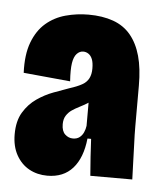

<svg xmlns="http://www.w3.org/2000/svg" viewBox="-39 -704 393 474"><g transform="rotate(5 158.0 -466.5)"><path d="M95 -264Q70 -264 50 -275Q30 -286 18 -307.5Q6 -329 6 -359Q6 -392 19 -413.5Q32 -435 51.5 -448.5Q71 -462 92.5 -470Q114 -478 131 -484Q150 -490 161.5 -496.5Q173 -503 178 -513Q183 -523 183 -537Q183 -552 179.5 -560.5Q176 -569 170 -573Q164 -577 157 -577Q148 -577 141 -569.5Q134 -562 131.5 -546Q129 -530 131 -501L15 -512Q13 -557 24.5 -587.5Q36 -618 57 -636Q78 -654 105.5 -661.5Q133 -669 162 -669Q197 -669 223.5 -659.5Q250 -650 267 -629.5Q284 -609 292.5 -578.5Q301 -548 301 -505V-405Q301 -384 302 -361.5Q303 -339 303.5 -316.5Q304 -294 305 -273H201Q199 -295 197.5 -320Q196 -345 195 -364H186Q181 -316 158 -290Q135 -264 95 -264ZM150 -361Q160 -361 166.5 -366Q173 -371 176.5 -379Q180 -387 181 -395V-462L199 -468Q190 -458 179.5 -451.5Q169 -445 159 -440Q149 -435 141 -429.5Q133 -424 127.5 -415.5Q122 -407 122 -394Q122 -377 130.5 -369Q139 -361 150 -361Z"/></g></svg>

Font: Bricolage Grotesque 72pt Condensed ExtraBold
Style: Regular
Weight: 800
Width: 3
Designer: Mathieu Triay
Foundry: Atelier Triay
Version: Version 1.001;gftools[0.9.33.dev8+g029e19f]